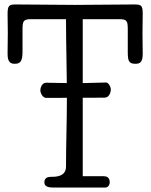

<svg xmlns="http://www.w3.org/2000/svg" viewBox="-20 -841 675 861"><path d="M456 -471C424 -471 373 -468 318 -468C284 -468 206 -470 187 -470C169 -470 161 -449 161 -436C161 -423 172 -402 187 -402C234 -402 395 -403 448 -403C471 -403 477 -429 477 -439C477 -452 466 -471 456 -471ZM276 -755C276 -648 280 -508 280 -401C280 -292 276 -196 276 -94C276 -48 229 -48 208 -48C196 -48 179 -45 179 -23C179 -2 202 0 220 0H452C465 0 472 -12 472 -24C472 -47 457 -51 442 -51H351V-755H516C551 -755 553 -745 553 -706V-610C553 -568 557 -555 587 -555C605 -555 620 -559 620 -599C620 -620 619 -671 619 -693C619 -714 620 -756 620 -778C620 -817 614 -821 582 -821C487 -821 412 -819 317 -819C222 -819 147 -821 52 -821C21 -821 14 -817 14 -778C14 -756 15 -714 15 -693C15 -671 14 -620 14 -599C14 -559 30 -555 47 -555C72 -555 81 -568 81 -610V-706C81 -744 83 -755 118 -755Z"/></svg>

Font: Life Savers
Style: Bold
Weight: 700
Designer: Pablo Impallari, Rodrigo Fuenzalida, Brenda Gallo
Foundry: Pablo Impallari, Rodrigo Fuenzalida, Brenda Gallo
Version: Version 3.000